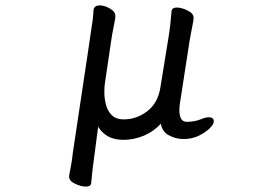

<svg xmlns="http://www.w3.org/2000/svg" viewBox="-20 -504 1040 714"><path d="M618 -463Q620 -476 637.5 -476Q655 -476 677.5 -465Q700 -454 700 -438V-436Q700 -430 694.5 -403Q689 -376 685 -352Q651 -133 649 -119Q647 -105 647 -95Q647 -51 674 -51Q707 -51 733 -63Q747 -68 756 -68Q775 -68 775 -53Q775 -41 758.5 -25.5Q742 -10 717.5 1.5Q693 13 662.5 13Q632 13 606 -2Q584 -14 578 -44Q552 -15 515 0.5Q478 16 439.5 16Q401 16 375 -1Q356 -14 345 -33Q327 102 324 128L319 178Q317 190 299.5 190Q282 190 259.5 179.5Q237 169 237 153V150Q247 101 251 63Q322 -408 324.5 -428.5Q327 -449 328 -468Q331 -484 351 -484Q368 -484 388.5 -472.5Q409 -461 409 -444V-441Q409 -436 403 -406.5Q397 -377 394 -356L370 -194Q368 -181 368 -160Q368 -139 374 -115Q380 -91 396 -75.5Q412 -60 440 -60Q487 -60 526.5 -89.5Q566 -119 576 -176L606 -361Q610 -384 613.5 -415.5Q617 -447 618 -463Z"/></svg>

Font: Moon Stars Kai
Style: Bold
Weight: 700
Designer: GuiWonder
Version: Version 1.101